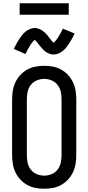

<svg xmlns="http://www.w3.org/2000/svg" viewBox="-20 -1145 540 1173"><path d="M250 8Q223 8 196.5 3Q170 -2 146.5 -15Q123 -28 104.5 -48Q86 -68 74.5 -92Q63 -116 58.5 -143Q54 -170 54 -196V-539Q54 -565 58.5 -592Q63 -619 74.5 -643Q86 -667 104.5 -687Q123 -707 146.5 -720Q170 -733 196.5 -738Q223 -743 250 -743Q277 -743 303.5 -738Q330 -733 353.5 -720Q377 -707 395.5 -687Q414 -667 425.5 -643Q437 -619 441.5 -592Q446 -565 446 -539V-196Q446 -170 441.5 -143Q437 -116 425.5 -92Q414 -68 395.5 -48Q377 -28 353.5 -15Q330 -2 303.5 3Q277 8 250 8ZM250 -72Q273 -72 295 -81Q317 -90 331.5 -108.5Q346 -127 351 -150Q356 -173 356 -196V-539Q356 -562 351 -585Q346 -608 331.5 -626.5Q317 -645 295 -654Q273 -663 250 -663Q227 -663 205 -654Q183 -645 168.5 -626.5Q154 -608 149 -585Q144 -562 144 -539V-196Q144 -173 149 -150Q154 -127 168.5 -108.5Q183 -90 205 -81Q227 -72 250 -72ZM308 -812Q294 -812 282 -816.5Q270 -821 260 -828Q250 -835 241 -845Q232 -855 224.5 -864Q217 -873 208 -884.5Q199 -896 192 -902Q190 -900 184.5 -894.5Q179 -889 176.5 -885.5Q174 -882 171 -878Q168 -874 165 -869Q162 -864 158.5 -858Q155 -852 151 -845.5Q147 -839 143.5 -831.5Q140 -824 136 -815L64 -846Q73 -864 81.5 -879.5Q90 -895 98 -907Q106 -919 114.5 -930Q123 -941 135 -951Q147 -961 162 -967.5Q177 -974 192 -974Q200 -974 207.5 -972Q215 -970 221.5 -967.5Q228 -965 235 -960.5Q242 -956 247.5 -951.5Q253 -947 259 -941Q265 -935 269.5 -929.5Q274 -924 278.5 -918Q283 -912 288.5 -905Q294 -898 298 -893Q302 -888 308 -884Q310 -886 315.5 -891.5Q321 -897 323.5 -900.5Q326 -904 329 -908Q332 -912 335 -917Q338 -922 341.5 -928Q345 -934 349 -940.5Q353 -947 356.5 -954.5Q360 -962 364 -970L436 -940Q427 -921 418.5 -906Q410 -891 402 -879Q394 -867 385.5 -856Q377 -845 365 -835Q353 -825 338 -818.5Q323 -812 308 -812ZM100 -1055V-1125H400V-1055Z"/></svg>

Font: Iosevka Curly Medium
Style: Regular
Weight: 500
Monospace: yes
Designer: Belleve Invis
Foundry: Belleve Invis
Version: Version 22.1.2; ttfautohint (v1.8.4)